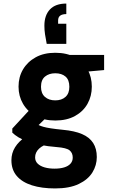

<svg xmlns="http://www.w3.org/2000/svg" viewBox="-20 -825 644 1077"><path d="M289 232Q214 232 159 214.5Q104 197 74 162Q44 127 44 74Q44 34 64.5 1Q85 -32 123 -57.5Q161 -83 215 -101L268 -25Q221 -12 199 9Q177 30 177 58Q177 79 191.5 93Q206 107 230.5 114Q255 121 286 121Q317 121 340 114Q363 107 375.5 93Q388 79 388 59Q388 33 370.5 18.5Q353 4 298 0Q248 -4 207.5 -12Q167 -20 136.5 -30.5Q106 -41 84 -54.5Q62 -68 49 -81V-104L159 -223L266 -191L129 -58L175 -135Q186 -129 197 -123.5Q208 -118 224 -113.5Q240 -109 266 -105Q292 -101 332 -97Q398 -91 440 -73Q482 -55 502.5 -23Q523 9 523 56Q523 102 498.5 142Q474 182 422 207Q370 232 289 232ZM290 -149Q226 -149 180 -174.5Q134 -200 109 -243Q84 -286 84 -339Q84 -393 109 -435.5Q134 -478 180 -503.5Q226 -529 290 -529Q355 -529 401 -503.5Q447 -478 471 -435.5Q495 -393 495 -339Q495 -286 471 -243Q447 -200 401 -174.5Q355 -149 290 -149ZM290 -262Q326 -262 347.5 -281.5Q369 -301 369 -338Q369 -377 347.5 -395.5Q326 -414 290 -414Q255 -414 232.5 -395.5Q210 -377 210 -338Q210 -301 232 -281.5Q254 -262 290 -262ZM377 -415 356 -517H564V-432ZM352 -805V-746Q330 -746 318 -737.5Q306 -729 306 -710V-692H352V-579H242Q236 -610 232.5 -633Q229 -656 229 -681Q229 -739 260 -772Q291 -805 352 -805Z"/></svg>

Font: DM Sans 11pt Black
Style: Regular
Weight: 900
Version: Version 4.004;gftools[0.9.30]